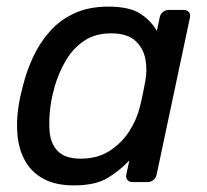

<svg xmlns="http://www.w3.org/2000/svg" viewBox="-20 -550 626 580"><path d="M203.4 10Q148.3 10 112.2 -9.4Q76.1 -28.8 56.8 -62.4Q37.6 -96 33.1 -139.2Q28.6 -182.4 36.1 -229.9Q38.7 -246.4 41.8 -260.2Q44.9 -273.9 49.1 -290.2Q60.8 -337.1 80.9 -379.7Q101.1 -422.4 131.7 -456.5Q162.4 -490.6 205.8 -510.3Q249.3 -530 306.8 -530Q371.1 -530 403.8 -508.7Q436.4 -487.4 453.8 -456.4L462.4 -497.1Q464.4 -507.3 471.9 -513.6Q479.4 -520 489.6 -520H535.1Q545.2 -520 550.5 -513.6Q555.8 -507.3 553.8 -497.1L453.2 -22.9Q451.2 -12.7 443.7 -6.4Q436.2 0 426.1 0H380.4Q370.2 0 364.9 -6.4Q359.6 -12.7 361.6 -22.9L370.7 -65.4Q339.9 -32.8 303.3 -11.4Q266.8 10 203.4 10ZM224.2 -70.7Q274.1 -70.7 310.5 -93.9Q346.9 -117.2 369.8 -152.5Q392.8 -187.9 401.8 -224.6Q406.2 -241.1 410.8 -263.3Q415.4 -285.5 418.4 -301.8Q425.5 -337.3 419.3 -371.1Q413 -404.8 388.5 -427.1Q363.9 -449.3 315.2 -449.3Q268 -449.3 234.5 -426.9Q200.9 -404.4 179.3 -367.9Q157.7 -331.3 145.2 -288.9Q141.2 -273.9 138 -260Q134.8 -246.1 132.8 -231.1Q126.7 -188.7 129.9 -152.1Q133 -115.6 155 -93.1Q177 -70.7 224.2 -70.7Z"/></svg>

Font: Rubik Light
Style: Italic
Weight: 300
Italic angle: -12°
Designer: Hubert and Fischer
Foundry: Hubert and Fischer
Version: Version 2.300;gftools[0.9.30]